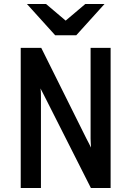

<svg xmlns="http://www.w3.org/2000/svg" viewBox="-20 -939 656 959"><path d="M83.5 0V-700H186L412 -246Q416 -238.5 423 -225Q430 -211.5 434.5 -202Q434 -215.5 433.2 -226.8Q432.5 -238 432.5 -246.5V-700H532.5V0H434L205 -453Q201 -461.5 193.8 -475Q186.5 -488.5 182 -497.5Q184 -486.5 184.2 -474.5Q184.5 -462.5 184.5 -453.5V0ZM255.5 -763 114.5 -919H210L308 -836L406 -919H502L361 -763Z"/></svg>

Font: Overpass Mono Light SemiBold
Style: Regular
Weight: 600
Monospace: yes
Version: Version 4.000